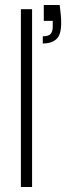

<svg xmlns="http://www.w3.org/2000/svg" viewBox="-20 -752 276 772"><path d="M64 0V-715H109V0ZM152 -577V-606Q175 -606 183.5 -615.5Q192 -625 192 -644V-668H156V-732H220Q223 -709 224.5 -692Q226 -675 226 -659Q226 -611 206 -594Q186 -577 152 -577Z"/></svg>

Font: DM Sans 28pt ExtraLight
Style: Regular
Weight: 250
Version: Version 4.004;gftools[0.9.30]